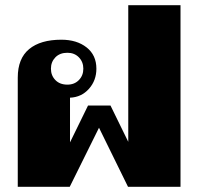

<svg xmlns="http://www.w3.org/2000/svg" viewBox="-20 -715 765 735"><path d="M48 -418Q48 -491 91.5 -527Q135 -563 215 -563Q274 -563 311.5 -533.5Q349 -504 349 -452Q349 -407 320.5 -375Q292 -343 248 -341V-170L317 -311H403L471 -172V-695H671V0H470L359 -226L247 0H48ZM299 -452Q299 -478 282 -495.5Q265 -513 238 -513Q209 -513 192 -495.5Q175 -478 175 -452Q175 -426 192 -408.5Q209 -391 238 -391Q265 -391 282 -408.5Q299 -426 299 -452Z"/></svg>

Font: Taviraj Black
Style: Regular
Weight: 900
Designer: Katatrad Team
Foundry: CadsonDemak
Version: Version 1.030